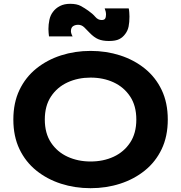

<svg xmlns="http://www.w3.org/2000/svg" viewBox="-20 -977 950 1007"><path d="M50 -350Q50 -438 82 -505Q114 -572 170.5 -617.5Q227 -663 300 -686.5Q373 -710 455 -710Q537 -710 610 -686.5Q683 -663 739.5 -617.5Q796 -572 828 -505Q860 -438 860 -350Q860 -262 828 -195Q796 -128 739.5 -82.5Q683 -37 610 -13.5Q537 10 455 10Q373 10 300 -13.5Q227 -37 170.5 -82.5Q114 -128 82 -195Q50 -262 50 -350ZM215 -350Q215 -278 247.5 -229Q280 -180 334.5 -155Q389 -130 455 -130Q522 -130 576 -155Q630 -180 662.5 -229Q695 -278 695 -350Q695 -422 662.5 -471Q630 -520 576 -545Q522 -570 455 -570Q389 -570 334.5 -545Q280 -520 247.5 -471Q215 -422 215 -350ZM361 -786H237Q236 -791 235 -804.5Q234 -818 234 -825Q234 -848 239 -872.5Q244 -897 258 -915Q272 -934 294.5 -945.5Q317 -957 348 -957Q383 -957 404 -945.5Q425 -934 443 -921Q466 -905 480 -888.5Q494 -872 513 -872Q527 -872 531.5 -879.5Q536 -887 536 -901Q536 -916 529 -933H655Q657 -927 658 -912.5Q659 -898 659 -890Q659 -860 654.5 -838Q650 -816 637 -799Q624 -781 605 -771.5Q586 -762 551 -762Q518 -762 495.5 -771.5Q473 -781 450 -805Q436 -820 422 -833.5Q408 -847 390 -847Q374 -847 363 -839.5Q352 -832 352 -813Q352 -808 354.5 -800Q357 -792 361 -786Z"/></svg>

Font: Copperplate Sans CC
Style: Bold
Weight: 700
Designer: indestructible type*
Foundry: Cowboy Collective
Version: Version 1.000